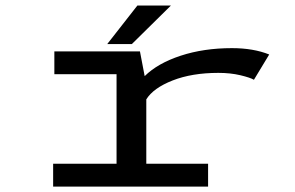

<svg xmlns="http://www.w3.org/2000/svg" viewBox="-20 -690 1090 710"><path d="M376.5 -527 488 -669.5H612L467.5 -527ZM521 -84.5H749.5V0H176.5V-84.5H411V-415.5H181V-500H497.5L515 -408.5Q563 -456 648.2 -484Q733.5 -512 837.5 -512Q917 -512 975.5 -488.5L919 -395Q905.5 -403 868.8 -411.8Q832 -420.5 787.5 -420.5Q690 -420.5 618.5 -392.5Q547 -364.5 521 -322.5Z"/></svg>

Font: League Mono Extended
Style: Regular
Weight: 400
Width: 9
Designer: Tyler Finck
Foundry: The League of Moveable Type / Tyler Finck
Version: Version 2.210